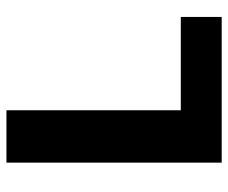

<svg xmlns="http://www.w3.org/2000/svg" viewBox="-76 -631 707 595"><g transform="rotate(-90 277.5 -333.5)"><path d="M71 0V-667H233.3V-126.7H522.5V0Z"/></g></svg>

Font: Maven Pro
Style: Regular
Weight: 400
Designer: Joe Prince
Foundry: Joe Prince
Version: Version 2.103